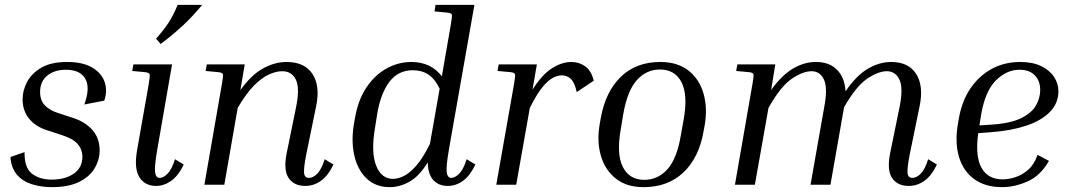

<svg xmlns="http://www.w3.org/2000/svg" viewBox="-20 -760 4403 790"><path d="M193 10Q149 10 111 -2Q73 -14 49.5 -41.5Q26 -69 23 -114L81 -134Q80 -69 112 -45Q144 -21 192 -21Q248 -21 283.5 -45.5Q319 -70 319 -115Q319 -145 299.5 -167.5Q280 -190 232 -205L174 -224Q126 -239 99.5 -272Q73 -305 73 -351Q73 -388 91.5 -423Q110 -458 150 -481.5Q190 -505 256 -505Q321 -505 359.5 -482Q398 -459 410.5 -423Q423 -387 409 -346L327 -330Q352 -399 331 -436Q310 -473 251 -473Q203 -473 174 -448.5Q145 -424 145 -382Q145 -347 164.5 -326.5Q184 -306 219 -295L277 -276Q329 -260 359.5 -226Q390 -192 390 -141Q390 -103 369.5 -68Q349 -33 305.5 -11.5Q262 10 193 10Z M524 -468 529 -495H688L628 -150Q615 -76 618 -52Q621 -28 637 -28Q652 -28 669.5 -45.5Q687 -63 700 -105L736 -83Q714 -37 684.5 -16Q655 5 622 5Q576 5 553.5 -31Q531 -67 544 -142L592 -414Q598 -448 595.5 -454.5Q593 -461 578 -463ZM641 -579 622 -601Q651 -633 671.5 -663.5Q692 -694 711 -740H812Q774 -694 733.5 -656Q693 -618 641 -579Z M1352 -83Q1330 -37 1300.5 -16Q1271 5 1236 5Q1190 5 1168 -27Q1146 -59 1159 -127L1199 -323Q1214 -399 1197 -433Q1180 -467 1141 -467Q1117 -467 1087.5 -454Q1058 -441 1025.5 -408.5Q993 -376 958 -316L903 0H821L893 -414Q899 -448 897 -454.5Q895 -461 880 -463L826 -468L831 -495H987L969 -389Q1013 -451 1061.5 -478Q1110 -505 1159 -505Q1233 -505 1265.5 -456Q1298 -407 1281 -324L1240 -124Q1230 -73 1231 -50.5Q1232 -28 1251 -28Q1268 -28 1285.5 -45.5Q1303 -63 1316 -105Z M1822 5Q1785 5 1763 -19Q1741 -43 1740 -92Q1705 -35 1665 -12.5Q1625 10 1584 10Q1525 10 1487.5 -26.5Q1450 -63 1437 -124Q1424 -185 1438 -260L1442 -282Q1455 -352 1489 -402Q1523 -452 1571 -478.5Q1619 -505 1673 -505Q1714 -505 1745.5 -489.5Q1777 -474 1798 -446L1835 -659Q1841 -694 1839 -700Q1837 -706 1822 -708L1768 -713L1772 -740H1932L1828 -150Q1815 -76 1818 -52Q1821 -28 1837 -28Q1852 -28 1869.5 -45.5Q1887 -63 1900 -105L1936 -83Q1914 -37 1885 -16Q1856 5 1822 5ZM1523 -234Q1506 -134 1527.5 -79Q1549 -24 1597 -24Q1617 -24 1641 -35.5Q1665 -47 1692.5 -78Q1720 -109 1749 -168L1789 -395Q1770 -435 1743 -453Q1716 -471 1679 -471Q1618 -471 1582 -423Q1546 -375 1532 -291Z M2291 -450Q2274 -450 2253.5 -439Q2233 -428 2210 -399Q2187 -370 2160 -316L2104 0H2022L2095 -414Q2101 -448 2099 -454.5Q2097 -461 2082 -463L2027 -468L2032 -495H2189L2171 -391Q2210 -453 2251 -479Q2292 -505 2331 -505Q2363 -505 2388 -487Q2413 -469 2423 -428L2353 -381Q2345 -419 2329.5 -434.5Q2314 -450 2291 -450Z M2879 -242 2875 -220Q2856 -111 2792 -50.5Q2728 10 2628 10Q2558 10 2513.5 -25.5Q2469 -61 2452 -120.5Q2435 -180 2448 -252L2452 -275Q2472 -384 2535 -444.5Q2598 -505 2697 -505Q2768 -505 2813 -469.5Q2858 -434 2875 -374Q2892 -314 2879 -242ZM2793 -268Q2811 -370 2784 -422Q2757 -474 2695 -474Q2640 -474 2600.5 -430.5Q2561 -387 2544 -288L2534 -227Q2516 -125 2543 -72.5Q2570 -20 2631 -20Q2687 -20 2726.5 -64Q2766 -108 2782 -207Z M3835 -83Q3813 -37 3783.5 -16Q3754 5 3719 5Q3673 5 3651 -27Q3629 -59 3642 -127L3682 -323Q3697 -399 3680.5 -433Q3664 -467 3629 -467Q3594 -467 3548.5 -436.5Q3503 -406 3453 -319L3397 0H3315L3372 -323Q3386 -399 3370 -433Q3354 -467 3319 -467Q3284 -467 3238 -436Q3192 -405 3142 -316L3086 0H3004L3076 -414Q3082 -448 3080 -454.5Q3078 -461 3063 -463L3009 -468L3014 -495H3170L3153 -390Q3197 -451 3243 -478Q3289 -505 3337 -505Q3393 -505 3424.5 -472.5Q3456 -440 3459 -384Q3503 -449 3550.5 -477Q3598 -505 3647 -505Q3718 -505 3749.5 -456Q3781 -407 3764 -324L3723 -124Q3713 -73 3714 -50.5Q3715 -28 3734 -28Q3751 -28 3768.5 -45.5Q3786 -63 3799 -105Z M4296 -98Q4261 -37 4208 -13.5Q4155 10 4103 10Q4034 10 3988.5 -23Q3943 -56 3925.5 -115.5Q3908 -175 3922 -254L3926 -276Q3938 -344 3972.5 -395.5Q4007 -447 4059.5 -476Q4112 -505 4178 -505Q4229 -505 4264 -488Q4299 -471 4317 -443.5Q4335 -416 4335 -385Q4335 -335 4299.5 -299Q4264 -263 4201.5 -242.5Q4139 -222 4057 -216L4005 -212Q3992 -117 4018.5 -69.5Q4045 -22 4106 -22Q4130 -22 4158 -31Q4186 -40 4211 -62Q4236 -84 4249 -123ZM4017 -289 4010 -244 4056 -247Q4138 -252 4182 -274Q4226 -296 4243 -327Q4260 -358 4260 -389Q4260 -428 4237.5 -450.5Q4215 -473 4175 -473Q4122 -473 4078 -429.5Q4034 -386 4017 -289Z"/></svg>

Font: Inria Serif
Style: Italic
Weight: 400
Italic angle: -10°
Designer: Black Foundry Team
Foundry: Black Foundry
Version: Version 1.000; ttfautohint (v1.8.3)